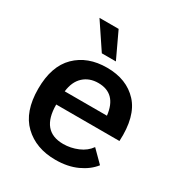

<svg xmlns="http://www.w3.org/2000/svg" viewBox="-174 -841 919 981"><g transform="rotate(30 285.0 -350.5)"><path d="M507 -70Q476 -30 421.5 -5Q367 20 295 20Q180 20 109 -48Q38 -116 38 -251Q38 -384 107 -452Q176 -520 290 -520Q406 -520 472.5 -448Q539 -376 531 -227H158Q158 -70 289 -70Q333 -70 374.5 -87.5Q416 -105 439 -138ZM411 -307Q397 -430 290 -430Q238 -430 203.5 -398.5Q169 -367 162 -307ZM128 -721H241L312 -570H229Z"/></g></svg>

Font: Moderustic Med
Style: Regular
Weight: 500
Designer: Tural Alisoy
Foundry: TAFT Foundry
Version: Version 2.110